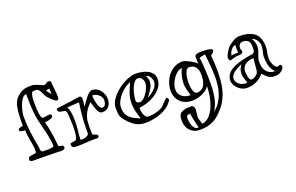

<svg xmlns="http://www.w3.org/2000/svg" viewBox="-111 -1142 2874 1866"><g transform="rotate(-20 1326.0 -209.0)"><path d="M31 -19Q31 -38 40.5 -45Q50 -52 63.5 -54Q77 -56 91.5 -57Q106 -58 117 -66Q117 -68 117.5 -76.5Q118 -85 118 -87Q118 -115 114 -140.5Q110 -166 105 -192Q100 -218 96 -245.5Q92 -273 92 -303Q72 -305 53.5 -308Q35 -311 35 -325Q35 -334 40.5 -338.5Q46 -343 53.5 -345.5Q61 -348 69.5 -349Q78 -350 85 -353Q85 -420 87.5 -465Q90 -510 96 -540.5Q102 -571 111.5 -591Q121 -611 135 -628Q156 -649 174 -661.5Q192 -674 210.5 -681Q229 -688 249 -690Q269 -692 293 -692Q322 -692 353.5 -678Q385 -664 414 -653Q423 -653 429 -656Q435 -659 439.5 -663Q444 -667 449 -670Q454 -673 461 -673Q474 -673 489 -667Q489 -658 491 -635.5Q493 -613 495.5 -588Q498 -563 500 -541Q502 -519 502 -510Q502 -496 499 -483.5Q496 -471 480 -471Q470 -471 449.5 -488.5Q429 -506 402 -535Q390 -548 382.5 -565Q375 -582 367 -598Q359 -614 348.5 -625Q338 -636 319 -636Q310 -636 296.5 -634.5Q283 -633 279 -622Q274 -607 271.5 -597.5Q269 -588 267.5 -578.5Q266 -569 266 -557Q266 -545 266 -527Q266 -500 267 -470.5Q268 -441 271 -416.5Q274 -392 280.5 -376Q287 -360 298 -360Q306 -360 316.5 -361Q327 -362 336.5 -363.5Q346 -365 353 -366Q360 -367 362 -367Q371 -367 378.5 -362.5Q386 -358 386 -347Q386 -336 374 -329Q362 -322 346.5 -318Q331 -314 316.5 -312Q302 -310 298 -310Q308 -283 320 -219Q332 -155 342 -53Q345 -45 353 -44Q361 -43 370 -42Q379 -41 386 -37Q393 -33 393 -19Q393 -4 380 0.5Q367 5 353 5Q351 5 329 4Q307 3 268 2.5Q229 2 174 1Q119 0 53 0Q45 0 38 -5Q31 -10 31 -19ZM123 -435Q123 -354 133 -273Q143 -192 160 -110Q161 -102 161 -94Q161 -86 162 -79Q163 -72 166.5 -65.5Q170 -59 179 -53Q194 -53 211.5 -52.5Q229 -52 233 -52Q240 -52 251 -52.5Q262 -53 272.5 -54.5Q283 -56 290.5 -59.5Q298 -63 298 -69Q298 -89 294.5 -114.5Q291 -140 285.5 -168.5Q280 -197 273 -227Q266 -257 258 -285Q247 -326 239.5 -364Q232 -402 228 -442.5Q224 -483 222.5 -529Q221 -575 221 -631Q197 -630 178.5 -605.5Q160 -581 148 -548.5Q136 -516 129.5 -483.5Q123 -451 123 -435ZM414 -597Q422 -584 432.5 -571Q443 -558 452 -547V-604Q433 -604 414 -597Z M459 -23Q459 -31 467 -34Q475 -37 485.5 -38Q496 -39 506 -40.5Q516 -42 521 -47Q534 -61 538.5 -98Q543 -135 543 -179Q543 -205 542 -231Q541 -257 539.5 -278Q538 -299 536.5 -312.5Q535 -326 534 -329Q530 -345 516.5 -348.5Q503 -352 488 -354Q473 -356 461.5 -361.5Q450 -367 450 -387Q450 -396 457 -398Q472 -399 495.5 -402Q519 -405 545 -408.5Q571 -412 598 -415.5Q625 -419 646.5 -422.5Q668 -426 682 -428Q696 -430 697 -430Q720 -430 720 -399Q720 -379 717.5 -359.5Q715 -340 709 -323Q722 -334 736 -355Q750 -376 766 -397Q782 -418 799.5 -433.5Q817 -449 837 -449Q862 -449 883 -437Q904 -425 919 -406Q934 -387 942.5 -363.5Q951 -340 951 -317Q951 -299 946.5 -280.5Q942 -262 931 -247Q920 -232 902.5 -222Q885 -212 860 -212Q839 -212 827 -226Q815 -240 807.5 -260Q800 -280 794 -302.5Q788 -325 781 -343Q750 -314 731.5 -285.5Q713 -257 703.5 -229Q694 -201 691.5 -174Q689 -147 689 -120Q689 -106 689.5 -91.5Q690 -77 690 -55Q690 -42 698 -38Q706 -34 716 -31.5Q726 -29 734 -25.5Q742 -22 742 -10Q742 2 730 9Q722 9 714 8.5Q706 8 698 8Q650 8 605 11.5Q560 15 513 15Q490 15 474.5 9Q459 3 459 -23ZM565 -34Q572 -31 584 -31Q595 -31 607.5 -34Q620 -37 630 -41.5Q640 -46 646.5 -52.5Q653 -59 653 -66Q653 -108 654 -142Q655 -176 657 -210.5Q659 -245 663.5 -285Q668 -325 676 -380Q644 -379 613 -376.5Q582 -374 553 -372Q567 -345 572.5 -309Q578 -273 578 -230Q578 -173 572.5 -125Q567 -77 565 -34ZM819 -399Q819 -378 823 -352.5Q827 -327 834 -305Q841 -283 850.5 -268Q860 -253 871 -253Q894 -253 904 -272.5Q914 -292 914 -315Q914 -333 906 -348Q898 -363 884.5 -374.5Q871 -386 854 -392.5Q837 -399 819 -399Z M992 -208Q992 -251 1023 -295Q1054 -339 1099 -374.5Q1144 -410 1195.5 -432Q1247 -454 1289 -454Q1315 -454 1347 -448.5Q1379 -443 1406.5 -429.5Q1434 -416 1453 -392.5Q1472 -369 1472 -334Q1472 -288 1446.5 -252Q1421 -216 1382.5 -190Q1344 -164 1298 -148.5Q1252 -133 1211 -129Q1211 -127 1210.5 -122.5Q1210 -118 1210 -116Q1210 -105 1212.5 -91Q1215 -77 1220 -63.5Q1225 -50 1232.5 -39Q1240 -28 1250 -22Q1252 -21 1262.5 -21Q1273 -21 1276 -21Q1284 -21 1298 -22Q1312 -23 1329.5 -26.5Q1347 -30 1366.5 -36.5Q1386 -43 1406 -54Q1417 -60 1428.5 -72.5Q1440 -85 1451.5 -97.5Q1463 -110 1473 -119.5Q1483 -129 1492 -129Q1499 -129 1503 -120Q1507 -111 1507 -107Q1508 -97 1480 -66Q1457 -41 1425.5 -23Q1394 -5 1358.5 6.5Q1323 18 1287 23.5Q1251 29 1218 29Q1151 29 1103 -5Q1055 -39 1017 -91Q998 -117 995 -146.5Q992 -176 992 -208ZM1042 -191Q1042 -153 1054 -126.5Q1066 -100 1086.5 -82Q1107 -64 1133 -51.5Q1159 -39 1187 -29Q1172 -69 1162 -112.5Q1152 -156 1152 -198Q1152 -249 1170 -299.5Q1188 -350 1211 -395Q1187 -388 1157.5 -368Q1128 -348 1102.5 -320Q1077 -292 1059.5 -258.5Q1042 -225 1042 -191ZM1198 -203Q1198 -193 1208 -186Q1218 -179 1236 -179Q1254 -179 1273.5 -196.5Q1293 -214 1309.5 -238.5Q1326 -263 1336.5 -290.5Q1347 -318 1347 -338Q1347 -350 1343 -361.5Q1339 -373 1332 -382.5Q1325 -392 1314.5 -398Q1304 -404 1292 -404Q1271 -404 1253.5 -382.5Q1236 -361 1224 -330.5Q1212 -300 1205 -265Q1198 -230 1198 -203ZM1374 -397Q1384 -382 1388 -366.5Q1392 -351 1392 -337Q1392 -299 1369.5 -262.5Q1347 -226 1318 -191Q1346 -207 1367 -222Q1388 -237 1402 -253Q1416 -269 1423.5 -286.5Q1431 -304 1431 -326Q1431 -332 1427 -344Q1423 -356 1416 -368Q1409 -380 1398 -388.5Q1387 -397 1374 -397Z M1690 274Q1660 274 1635 263.5Q1610 253 1591.5 234.5Q1573 216 1563 189.5Q1553 163 1553 130Q1553 105 1556.5 88.5Q1560 72 1569 61.5Q1578 51 1593.5 44Q1609 37 1632 32Q1633 32 1640 31.5Q1647 31 1656.5 31Q1666 31 1676.5 30.5Q1687 30 1694 29Q1719 42 1719 74Q1719 77 1717.5 88Q1716 99 1714.5 112Q1713 125 1712 137.5Q1711 150 1711 155Q1711 158 1714 169.5Q1717 181 1720.5 193Q1724 205 1728 215Q1732 225 1734 226Q1780 217 1812 180.5Q1844 144 1863 95.5Q1882 47 1890.5 -6Q1899 -59 1899 -102Q1885 -80 1863 -64.5Q1841 -49 1816 -38.5Q1791 -28 1765.5 -23Q1740 -18 1720 -18Q1683 -18 1652 -29Q1621 -40 1598.5 -61Q1576 -82 1563.5 -112.5Q1551 -143 1551 -182Q1551 -219 1564.5 -259.5Q1578 -300 1604 -333.5Q1630 -367 1668 -388.5Q1706 -410 1755 -410Q1767 -410 1787.5 -402Q1808 -394 1829 -383Q1850 -372 1868.5 -359Q1887 -346 1896 -336Q1895 -339 1894 -349Q1893 -359 1892.5 -369.5Q1892 -380 1892 -389Q1892 -398 1892 -401Q1892 -426 1911 -431.5Q1930 -437 1956 -437Q1974 -437 1994.5 -436.5Q2015 -436 2033 -433.5Q2051 -431 2062.5 -425Q2074 -419 2074 -408Q2074 -401 2069.5 -395.5Q2065 -390 2059 -385Q2053 -380 2047 -375.5Q2041 -371 2038 -365Q2041 -333 2043.5 -294Q2046 -255 2046 -218Q2046 -165 2042.5 -116.5Q2039 -68 2028 -22Q2017 24 1996.5 67Q1976 110 1941 151Q1918 178 1894 200.5Q1870 223 1840 239.5Q1810 256 1773.5 265Q1737 274 1690 274ZM1613 129Q1613 143 1616 163Q1619 183 1626.5 202Q1634 221 1646.5 234.5Q1659 248 1678 248Q1680 248 1681.5 247.5Q1683 247 1685 247Q1684 241 1680.5 226Q1677 211 1672 189.5Q1667 168 1662 143Q1657 118 1653 92Q1646 93 1639 93.5Q1632 94 1626 97Q1620 100 1616.5 107.5Q1613 115 1613 129ZM1925 -384Q1930 -357 1933 -320.5Q1936 -284 1938 -245Q1940 -206 1940.5 -169Q1941 -132 1941 -103Q1941 -36 1928 29.5Q1915 95 1880 155Q1919 123 1943.5 84.5Q1968 46 1981.5 4Q1995 -38 1999.5 -81Q2004 -124 2004 -166Q2004 -182 2002.5 -208.5Q2001 -235 1999 -267Q1997 -299 1993.5 -333.5Q1990 -368 1986 -399Q1969 -397 1954 -394Q1939 -391 1925 -384ZM1744 -148Q1747 -120 1758.5 -98Q1770 -76 1787 -76Q1803 -76 1820.5 -81.5Q1838 -87 1852.5 -103Q1867 -119 1876.5 -148Q1886 -177 1886 -224Q1886 -281 1862 -308Q1838 -335 1798 -335Q1781 -335 1770.5 -321Q1760 -307 1753 -286Q1746 -265 1743.5 -240Q1741 -215 1741 -193Q1741 -167 1744 -148ZM1598 -175Q1598 -131 1631 -103Q1664 -75 1713 -75Q1715 -75 1716.5 -75.5Q1718 -76 1720 -76Q1715 -91 1710 -108.5Q1705 -126 1701 -142Q1697 -158 1695 -171.5Q1693 -185 1693 -194Q1693 -236 1702 -276.5Q1711 -317 1729 -352Q1702 -349 1678.5 -330.5Q1655 -312 1637 -286.5Q1619 -261 1608.5 -231.5Q1598 -202 1598 -175Z M2130 -71Q2130 -108 2147.5 -134.5Q2165 -161 2197 -180.5Q2229 -200 2273.5 -213.5Q2318 -227 2372 -237Q2395 -241 2409.5 -243Q2424 -245 2432 -250.5Q2440 -256 2443 -269.5Q2446 -283 2446 -312Q2446 -328 2443 -342Q2440 -356 2432 -367Q2424 -378 2410 -384.5Q2396 -391 2373 -391Q2356 -391 2347 -384Q2338 -377 2333.5 -368Q2329 -359 2328 -349.5Q2327 -340 2327 -335Q2327 -324 2331.5 -320Q2336 -316 2336 -305Q2336 -295 2330 -289.5Q2324 -284 2315 -281.5Q2306 -279 2296 -278.5Q2286 -278 2277 -278Q2268 -278 2256.5 -275Q2245 -272 2234 -269Q2223 -266 2214 -263Q2205 -260 2201 -260Q2192 -260 2187.5 -271Q2183 -282 2183 -291Q2183 -301 2190 -317Q2197 -333 2207 -349.5Q2217 -366 2228 -380Q2239 -394 2247 -400Q2278 -423 2304 -437.5Q2330 -452 2368 -452Q2385 -452 2405 -450Q2425 -448 2445.5 -442.5Q2466 -437 2485 -428Q2504 -419 2519 -406Q2534 -392 2543.5 -375Q2553 -358 2558.5 -339Q2564 -320 2566 -302Q2568 -284 2568 -269Q2568 -242 2561 -214Q2554 -186 2554 -149Q2554 -134 2558.5 -116.5Q2563 -99 2570.5 -83Q2578 -67 2588 -56.5Q2598 -46 2609 -46Q2615 -46 2620.5 -50Q2626 -54 2631 -54Q2643 -54 2647.5 -48Q2652 -42 2652 -33Q2652 -25 2646 -14Q2640 -3 2628 7Q2616 17 2599 24.5Q2582 32 2561 32Q2532 32 2518 28Q2504 24 2486 13Q2482 10 2474 2.5Q2466 -5 2458 -13Q2450 -21 2443.5 -28Q2437 -35 2436 -35Q2403 5 2358.5 26Q2314 47 2264 47Q2232 47 2207 34.5Q2182 22 2165 3.5Q2148 -15 2139 -35.5Q2130 -56 2130 -71ZM2166 -79Q2166 -61 2175.5 -46Q2185 -31 2199 -20.5Q2213 -10 2229.5 -4.5Q2246 1 2260 1Q2271 1 2280 -3Q2270 -26 2262.5 -50.5Q2255 -75 2255 -105Q2255 -128 2263.5 -148.5Q2272 -169 2286 -189Q2267 -180 2246 -169.5Q2225 -159 2207 -146Q2189 -133 2177.5 -116.5Q2166 -100 2166 -79ZM2296 -111Q2296 -103 2297 -87.5Q2298 -72 2301.5 -56.5Q2305 -41 2311 -28.5Q2317 -16 2327 -15Q2339 -15 2352 -20Q2365 -25 2376.5 -34Q2388 -43 2395.5 -54.5Q2403 -66 2404 -79L2416 -204Q2395 -204 2373.5 -198.5Q2352 -193 2335 -182Q2318 -171 2307 -153Q2296 -135 2296 -111ZM2491 -298Q2491 -275 2485.5 -257.5Q2480 -240 2473.5 -223.5Q2467 -207 2461.5 -189Q2456 -171 2456 -147Q2456 -121 2461.5 -97Q2467 -73 2480.5 -54.5Q2494 -36 2515.5 -24.5Q2537 -13 2569 -13Q2537 -50 2526 -90.5Q2515 -131 2515 -175Q2515 -193 2517.5 -206.5Q2520 -220 2523.5 -233Q2527 -246 2529.5 -260Q2532 -274 2532 -294Q2532 -308 2526.5 -323Q2521 -338 2511.5 -351Q2502 -364 2490 -372.5Q2478 -381 2465 -383Q2480 -360 2485.5 -340.5Q2491 -321 2491 -298ZM2294 -385Q2282 -384 2269.5 -375.5Q2257 -367 2247.5 -354Q2238 -341 2231.5 -326Q2225 -311 2225 -298Q2230 -303 2246 -304.5Q2262 -306 2276 -306Q2283 -306 2288.5 -306Q2294 -306 2297 -305Q2293 -316 2293 -341Q2293 -352 2293.5 -363.5Q2294 -375 2294 -385Z"/></g></svg>

Font: Miltonian
Style: Regular
Weight: 400
Designer: Pablo Impallari
Foundry: Pablo Impallari
Version: Version 1.008